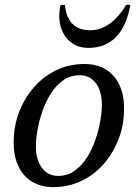

<svg xmlns="http://www.w3.org/2000/svg" viewBox="-20 -754 564 786"><path d="M198 12Q148 12 111.5 -10Q75 -32 55.5 -73Q36 -114 36 -170Q36 -238 58.5 -296Q81 -354 120.5 -398.5Q160 -443 212.5 -467.5Q265 -492 326 -492Q376 -492 412.5 -470Q449 -448 468.5 -407Q488 -366 488 -310Q488 -243 465.5 -184.5Q443 -126 403.5 -81.5Q364 -37 311.5 -12.5Q259 12 198 12ZM218 -34Q256 -34 285 -54.5Q314 -75 335.5 -108.5Q357 -142 370.5 -181.5Q384 -221 390.5 -259Q397 -297 397 -325Q397 -381 372.5 -413.5Q348 -446 306 -446Q268 -446 239 -425.5Q210 -405 188.5 -371.5Q167 -338 153.5 -298.5Q140 -259 133.5 -221.5Q127 -184 127 -155Q127 -100 151.5 -67Q176 -34 218 -34ZM342 -558Q299 -558 269.5 -581.5Q240 -605 228.5 -645Q217 -685 228 -734H246Q251 -682 277 -656Q303 -630 350 -630Q391 -630 429 -657Q467 -684 496 -734H514Q481 -558 342 -558Z"/></svg>

Font: Platypi Light
Style: Italic
Weight: 300
Italic angle: -13°
Designer: David Sargent
Foundry: Bolt Cutter Type
Version: Version 1.200